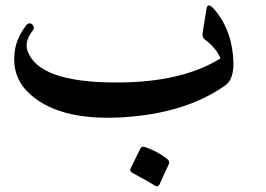

<svg xmlns="http://www.w3.org/2000/svg" viewBox="-20 -405 966 696"><path d="M78.6 -73.7Q18.6 -134.8 35.2 -229.5Q42 -267.6 73.2 -311Q84.5 -326.7 96.7 -316.4Q108.4 -306.6 97.2 -292.5Q68.4 -254.4 79.6 -221.2Q119.1 -106 400.4 -106Q638.7 -105.5 779.3 -193.4Q764.6 -230 723.1 -261.2Q712.4 -269.5 714.4 -284.7L728.5 -373Q732.9 -400.4 760.3 -367.2Q824.7 -288.6 826.2 -173.3Q826.2 -116.7 796.9 -95.7Q651.4 7.8 418.5 20.5Q184.1 33.2 78.6 -73.7ZM489.3 132.8Q493.7 124.5 505.4 127.9Q548.8 142.6 585.9 170.9Q595.7 179.2 592.3 189L557.6 264.6Q551.8 274.9 540 266.8Q528.3 258.8 460 221.7Q448.7 215.3 453.6 205.1Z"/></svg>

Font: Amiri
Style: Bold Slanted
Weight: 700
Italic angle: 9°
Designer: Khaled Hosny
Version: Version 000.107